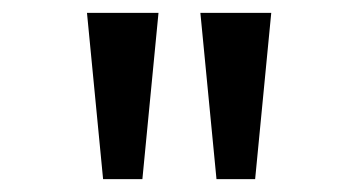

<svg xmlns="http://www.w3.org/2000/svg" viewBox="-20 -749 542 298"><path d="M140 -471 115 -729H226L201 -471ZM316 -471 291 -729H401L376 -471Z"/></svg>

Font: hexubangla05
Style: Book
Weight: 400
Designer: Jelle Bosma - Monotype Design Team
Foundry: Monotype Imaging Inc.
Version: Version 2.003